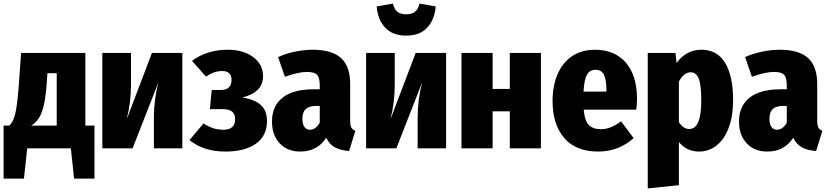

<svg xmlns="http://www.w3.org/2000/svg" viewBox="-22 -829 4633 1073"><path d="M506 -127V169H392L374 0H130L112 169H-2V-127H30Q50 -145 61.5 -186.5Q73 -228 82 -339L96 -533H455V-127ZM295 -420H243L238 -349Q230 -249 210.5 -199.5Q191 -150 152 -127H295Z M997 0H838V-174Q838 -270 863 -368L719 0H550V-533H710V-356Q710 -256 686 -162L827 -533H997Z M1448 -402Q1448 -313 1332 -284Q1402 -273 1436 -242Q1470 -211 1470 -153Q1470 -69 1407.5 -25.5Q1345 18 1238 18Q1116 18 1037 -46L1115 -139Q1148 -119 1172.5 -111.5Q1197 -104 1227 -104Q1292 -104 1292 -163Q1292 -192 1275 -205.5Q1258 -219 1222 -219H1151L1161 -326H1210Q1242 -326 1257 -340.5Q1272 -355 1272 -383Q1272 -408 1258.5 -420Q1245 -432 1221 -432Q1196 -432 1174.5 -424.5Q1153 -417 1129 -401L1051 -489Q1134 -551 1252 -551Q1337 -551 1392.5 -510.5Q1448 -470 1448 -402Z M1964 -98 1929 15Q1880 11 1849.5 -5.5Q1819 -22 1801 -59Q1751 18 1656 18Q1584 18 1541 -28Q1498 -74 1498 -149Q1498 -237 1557.5 -283.5Q1617 -330 1730 -330H1765V-350Q1765 -395 1750 -411Q1735 -427 1694 -427Q1646 -427 1570 -400L1532 -510Q1576 -530 1627.5 -540.5Q1679 -551 1725 -551Q1833 -551 1884 -504.5Q1935 -458 1935 -360V-156Q1935 -129 1941 -117Q1947 -105 1964 -98ZM1765 -144V-237H1745Q1705 -237 1686.5 -219.5Q1668 -202 1668 -165Q1668 -136 1679 -120Q1690 -104 1710 -104Q1727 -104 1741.5 -115Q1756 -126 1765 -144Z M2471 0H2312V-174Q2312 -270 2337 -368L2193 0H2024V-533H2184V-356Q2184 -256 2160 -162L2301 -533H2471ZM2083 -793 2174 -809Q2181 -777 2199 -763Q2217 -749 2248 -749Q2279 -749 2297 -763Q2315 -777 2322 -809L2413 -793Q2407 -719 2365.5 -674.5Q2324 -630 2248 -630Q2172 -630 2130.5 -674.5Q2089 -719 2083 -793Z M2827 0V-207H2731V0H2557V-533H2731V-332H2827V-533H3001V0Z M3534 -216H3240Q3246 -153 3269 -130Q3292 -107 3336 -107Q3364 -107 3390.5 -117.5Q3417 -128 3449 -151L3519 -57Q3435 18 3321 18Q3196 18 3131 -58Q3066 -134 3066 -264Q3066 -347 3093 -412Q3120 -477 3173.5 -514Q3227 -551 3304 -551Q3412 -551 3475 -479.5Q3538 -408 3538 -275Q3538 -250 3534 -216ZM3367 -324Q3367 -382 3353.5 -410.5Q3340 -439 3306 -439Q3275 -439 3259 -412.5Q3243 -386 3239 -317H3367Z M4075 -268Q4075 -183 4051.5 -118Q4028 -53 3984.5 -17.5Q3941 18 3884 18Q3817 18 3772 -35V206L3598 224V-533H3753L3759 -477Q3813 -551 3898 -551Q3986 -551 4030.5 -477.5Q4075 -404 4075 -268ZM3897 -266Q3897 -359 3882 -392Q3867 -425 3838 -425Q3800 -425 3772 -373V-146Q3797 -108 3830 -108Q3897 -108 3897 -266Z M4574 -98 4539 15Q4490 11 4459.5 -5.5Q4429 -22 4411 -59Q4361 18 4266 18Q4194 18 4151 -28Q4108 -74 4108 -149Q4108 -237 4167.5 -283.5Q4227 -330 4340 -330H4375V-350Q4375 -395 4360 -411Q4345 -427 4304 -427Q4256 -427 4180 -400L4142 -510Q4186 -530 4237.5 -540.5Q4289 -551 4335 -551Q4443 -551 4494 -504.5Q4545 -458 4545 -360V-156Q4545 -129 4551 -117Q4557 -105 4574 -98ZM4375 -144V-237H4355Q4315 -237 4296.5 -219.5Q4278 -202 4278 -165Q4278 -136 4289 -120Q4300 -104 4320 -104Q4337 -104 4351.5 -115Q4366 -126 4375 -144Z"/></svg>

Font: Fira Sans Condensed ExtraBold
Style: Regular
Weight: 800
Width: 3
Designer: Carrois Corporate & Edenspiekermann AG
Foundry: Carrois Corporate GbR & Edenspiekermann AG
Version: Version 4.203